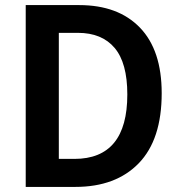

<svg xmlns="http://www.w3.org/2000/svg" viewBox="-20 -734 708 754"><path d="M615 -368Q615 -186 525 -93Q435 0 276 0H81V-714H291Q444 -714 529.5 -625.5Q615 -537 615 -368ZM480 -363Q480 -487 430 -546Q380 -605 286 -605H211V-110H272Q480 -110 480 -363Z"/></svg>

Font: Noto Sans Bengali SemiCondensed SemiBold
Style: Regular
Weight: 600
Width: 4
Designer: Joana Ranito - Universal Thirst; Jelle Bosma - Monotype Design Team
Foundry: Universal Thirst ehf.
Version: Version 3.000; ttfautohint (v1.8.4.7-5d5b)